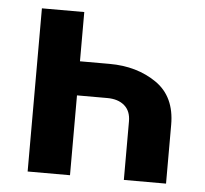

<svg xmlns="http://www.w3.org/2000/svg" viewBox="-44 -586 676 633"><g transform="rotate(5 294.0 -270.0)"><path d="M388.2 -193.8Q388.2 -228 367.2 -246.1Q346.2 -264.2 310.1 -264.2H210V0H69.8V-540H210V-377H308.1Q398.9 -377 463.9 -332Q527.8 -287.6 527.8 -194.8V0H388.2Z"/></g></svg>

Font: Miedinger*
Style: Bold
Weight: 700
Version: Version 001.000